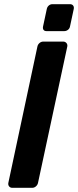

<svg xmlns="http://www.w3.org/2000/svg" viewBox="-20 -899 374 919"><path d="M39 0Q29 0 23.5 -7Q18 -14 20 -24L159 -676Q161 -686 169 -693Q177 -700 188 -700H282Q292 -700 298 -693Q304 -686 302 -676L162 -24Q160 -14 152 -7Q144 0 134 0ZM203 -750Q193 -750 188.5 -756Q184 -762 186 -772L204 -856Q206 -866 213.5 -872.5Q221 -879 231 -879H315Q325 -879 330 -872.5Q335 -866 333 -856L315 -772Q313 -762 305 -756Q297 -750 287 -750Z"/></svg>

Font: Rubik Medium
Style: Italic
Weight: 500
Italic angle: -12°
Designer: Hubert and Fischer
Foundry: Hubert and Fischer
Version: Version 2.300;gftools[0.9.30]